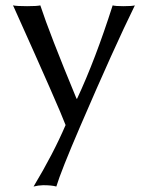

<svg xmlns="http://www.w3.org/2000/svg" viewBox="-20 -452 546 709"><path d="M27.8 -432.1Q42.5 -429.2 80.1 -429.2Q116.2 -429.2 128.9 -432.1Q162.6 -329.1 262.7 -87.4H264.6Q332 -231.4 396 -432.1Q406.7 -429.2 435.1 -429.2Q467.8 -429.2 478 -432.1Q401.9 -277.3 276.4 14.2Q205.6 178.7 188 236.8Q171.4 231.9 139.2 231.9Q120.6 232.4 104 236.8Q176.8 115.7 222.2 9.8Q199.7 -50.8 30.8 -426.3Q28.8 -429.7 27.8 -432.1Z"/></svg>

Font: Linux Biolinum Capitals O
Style: Small Caps
Weight: 400
Designer: Philipp H. Poll
Foundry: Philipp H. Poll
Version: Version 1.0.4